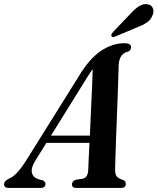

<svg xmlns="http://www.w3.org/2000/svg" viewBox="-65 -920 771 940"><path d="M106.5 -131Q85 -95.5 91.8 -72.5Q98.5 -49.5 125 -42L144 -37.5Q157.5 -31 157.5 -20.5Q157.5 0 134 0H-23Q-45 0 -45 -18Q-45 -26 -40 -32Q-35 -38 -21 -45.5Q-1.5 -52.5 20.5 -76.8Q42.5 -101 66 -139L323.5 -551Q373 -633 429.2 -670.8Q485.5 -708.5 544.5 -708.5Q577 -708.5 577 -688Q577 -675 562.5 -667.5Q541.5 -662.5 529.5 -646.8Q517.5 -631 516 -600.5Q515.5 -581 514.2 -541Q513 -501 511 -449.2Q509 -397.5 507 -342Q505 -286.5 503 -235.5Q501 -184.5 500 -146.5Q499 -108.5 498.5 -92Q498.5 -69 505 -58.2Q511.5 -47.5 539.5 -38Q551 -32 551 -20Q551 0 528 0H306Q287 0 287.5 -18Q287.5 -32 304.5 -39.5L342 -45.5Q366 -52.5 367 -89.5Q367.5 -107.5 369.2 -142Q371 -176.5 373 -220.5H162ZM353.5 -528 184.5 -256H375Q377.5 -312.5 380.2 -373.8Q383 -435 385.5 -489.8Q388 -544.5 389 -581.5Q382 -572.5 373.5 -559.8Q365 -547 353.5 -528ZM573 -852Q595.5 -877 616.5 -890Q637.5 -903 657.5 -899Q677.5 -896 683.5 -879.2Q689.5 -862.5 682 -845.5Q673 -822.5 653.5 -809.5Q634 -796.5 607 -786.5L499 -741Q493.5 -738.5 488 -738.8Q482.5 -739 480.5 -743.5Q478.5 -748 481.2 -753Q484 -758 488.5 -763.5Z"/></svg>

Font: Fraunces 144pt S050 SemiBold
Style: Italic
Weight: 600
Italic angle: -16°
Version: Version 1.000; ttfautohint (v1.8.3)